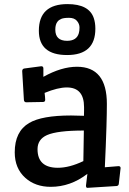

<svg xmlns="http://www.w3.org/2000/svg" viewBox="-20 -885 624 929"><path d="M352.5 -562Q497.1 -562 497.1 -382.3Q497.1 -339.8 495.1 -272.5L491.7 -176.8Q490.7 -147.9 489.3 -122.1L487.3 -75.7L516.6 -78.1Q532.7 -79.1 553.2 -81.1Q563.5 -81.1 563.5 -71.8L554.7 5.4Q553.2 14.2 543.9 15.1L402.8 23.9Q396 23.9 396 13.2L402.8 -43.9Q321.3 19 225.6 19Q150.9 19 102.5 -24.4Q51.3 -70.3 51.3 -147.9Q51.3 -249 121.1 -290Q182.6 -326.2 323.7 -326.2Q353 -326.2 386.2 -324.7Q386.7 -337.4 386.7 -348.1V-366.7Q386.7 -461.9 303.2 -461.9Q259.8 -461.9 195.8 -435.5L197.8 -417Q198.7 -407.7 198.7 -402.3Q198.7 -391.6 188 -391.6L105.5 -390.1Q96.7 -391.6 95.7 -400.9L87.4 -540.5Q87.4 -552.2 98.1 -553.7L179.7 -564.5Q189.9 -564.5 189.9 -553.7V-513.2Q277.3 -562 352.5 -562ZM259.8 -73.2Q315.9 -73.2 383.3 -105.5Q384.3 -137.7 384.5 -176.5Q384.8 -215.3 385.7 -253.4Q257.3 -253.4 207.5 -231.4Q161.6 -210.9 161.6 -163.1Q161.6 -73.2 259.8 -73.2ZM441.4 -746.1Q441.4 -618.7 304.7 -618.7Q168 -618.7 168 -736.3Q168 -865.2 306.6 -865.2Q410.6 -865.2 433.6 -797.9Q441.4 -775.4 441.4 -746.1ZM247.6 -741.7Q247.6 -687.5 304.7 -687.5Q350.6 -687.5 361.3 -724.1Q364.7 -734.9 364.7 -752.2Q364.7 -769.5 352.1 -784.2Q339.4 -798.8 314 -798.8Q288.6 -798.8 276.6 -793.7Q264.6 -788.6 258.3 -780.3Q247.6 -767.1 247.6 -741.7Z"/></svg>

Font: Wellfleet
Style: Regular
Weight: 400
Designer: Riccardo De Franceschi
Foundry: Riccardo De Franceschi
Version: Version 1.002